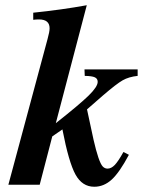

<svg xmlns="http://www.w3.org/2000/svg" viewBox="-20 -711 550 739"><path d="M181.2 -186 132.8 0H12.2L163.1 -561Q170.9 -588.9 170.9 -602.1Q170.9 -636.2 129.9 -636.2Q119.6 -636.2 107.9 -634.8V-662.1Q217.3 -673.3 314 -690.9L194.8 -236.8Q287.6 -310.1 321.8 -343.8Q356 -377.4 356 -396Q356 -408.2 345.2 -413.3Q334.5 -418.5 306.2 -418.9L305.2 -443.8H509.8V-418.9Q476.1 -415.5 452.1 -401.9Q428.2 -388.2 377 -344.2L314.9 -290Q330.6 -214.4 340.1 -172.9Q349.6 -131.3 358.6 -104.7Q367.7 -78.1 375.5 -70.1Q383.3 -62 394 -62Q408.2 -62 421.6 -75.9Q435.1 -89.8 455.1 -126L476.1 -115.2Q440.4 -47.9 410.2 -20Q379.9 7.8 342.8 7.8Q296.4 7.8 270.5 -39.3Q244.6 -86.4 220.2 -212.9Z"/></svg>

Font: Accordance
Style: Bold-Italic
Weight: 700
Italic angle: -11°
Version: Version 1.2 (build January 31, 2020) Miklal Software Solutio